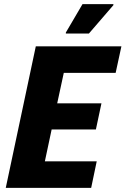

<svg xmlns="http://www.w3.org/2000/svg" viewBox="-20 -913 610 933"><path d="M8 0 154 -688H570L542 -559H290L258 -411H473L446 -284H231L198 -129H450L423 0ZM300 -750V-755L381 -893H531V-888L412 -750Z"/></svg>

Font: Saira Semi Condensed
Style: Bold Italic
Weight: 700
Width: 4
Italic angle: -12°
Designer: Hector Gatti with collaboration of the Omnibus-Type team
Foundry: Omnibus-Type
Version: Version 1.001; ttfautohint (v1.8)